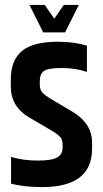

<svg xmlns="http://www.w3.org/2000/svg" viewBox="-20 -757 418 782"><path d="M355 -177V-151Q355 5 151 5Q79 5 25 -9V-118Q74 -103 133 -103Q192 -103 213.5 -116Q235 -129 235 -155V-169Q235 -189 223.5 -201Q212 -213 175 -234L100 -278Q24 -322 24 -405V-434Q24 -511 69 -549Q114 -587 216 -587Q282 -587 334 -571V-464Q288 -480 231.5 -480Q175 -480 158.5 -467.5Q142 -455 142 -427V-413Q142 -393 151.5 -381.5Q161 -370 189 -353L272 -304Q355 -255 355 -177ZM156 -625 100 -737H162L201 -681L240 -737H301L245 -625Z"/></svg>

Font: Khand Semibold
Style: Regular
Weight: 600
Designer: Devanagari: Sanchit Sawaria, Jyotish Sonowal; Latin: Satya Rajpurohit
Foundry: Indian Type Foundry
Version: Version 1.100;PS 1.0;hotconv 1.0.78;makeotf.lib2.5.61930; tt